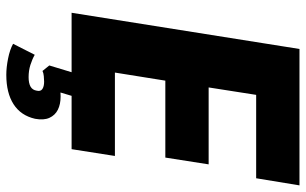

<svg xmlns="http://www.w3.org/2000/svg" viewBox="-196 -548 947 594"><g transform="rotate(90 277.0 -251.5)"><path d="M20 0 132 -705H554L532 -571H274L251 -424H489L468 -290H230L205 -134H463L442 0ZM212 202Q189 202 161.5 196.5Q134 191 116 181L150 114Q164 122 181.5 127.5Q199 133 219 133Q238 133 248.5 127Q259 121 261 108Q264 96 256 90.5Q248 85 233 85Q226 85 216 86Q206 87 200 90L183 69L210 -20H283L259 60L229 43Q237 38 250 36Q263 34 279 34Q303 34 320 42.5Q337 51 345 68.5Q353 86 348 113Q338 157 303 179.5Q268 202 212 202Z"/></g></svg>

Font: Nunito Sans 10pt Condensed Black
Style: Italic
Weight: 900
Width: 3
Italic angle: -9°
Designer: Vernon Adams
Foundry: Vernon Adams
Version: Version 3.101;gftools[0.9.27]